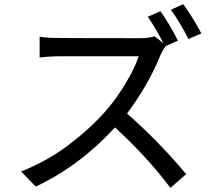

<svg xmlns="http://www.w3.org/2000/svg" viewBox="-20 -864 1040 925"><path d="M888 -676Q845 -760 803 -817L863 -844Q912 -776 950 -703ZM801 41Q690 -107 534 -250Q363 -64 152 35L82 -38Q208 -88 311 -166Q414 -244 489 -329Q540 -387 585 -462Q630 -537 648 -593H274Q224 -593 171 -587V-687Q189 -684 221 -682Q253 -680 651 -680Q698 -680 725 -689L768 -655Q725 -737 692 -783L753 -810Q804 -736 837 -668L778 -642Q765 -624 754 -601Q698 -460 592 -317Q739 -189 877 -25Z"/></svg>

Font: LXGW 975 Gothic SC
Style: Regular
Weight: 400
Version: Version 2.01;February 25, 2021